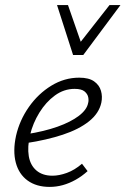

<svg xmlns="http://www.w3.org/2000/svg" viewBox="-20 -726 493 754"><path d="M175 8Q123 8 88.5 -17Q54 -42 42 -87.5Q30 -133 43 -193Q57 -254 93.5 -306Q130 -358 181.5 -389.5Q233 -421 291 -421Q329 -421 349.5 -406.5Q370 -392 376.5 -369.5Q383 -347 378 -323Q369 -281 329.5 -249.5Q290 -218 226.5 -197Q163 -176 83 -164L84 -199Q154 -210 206 -228.5Q258 -247 289.5 -271Q321 -295 326 -321Q329 -331 326.5 -344Q324 -357 312 -367Q300 -377 273 -377Q231 -377 195.5 -351Q160 -325 134.5 -283.5Q109 -242 98 -196Q87 -149 93 -113Q99 -77 123 -56.5Q147 -36 186 -36Q212 -36 242.5 -47Q273 -58 302 -83L324 -54Q302 -34 277 -20Q252 -6 226.5 1Q201 8 175 8ZM267 -510 283 -544 410 -706H453L307 -510ZM267 -510 204 -706H247L303 -545L307 -510Z"/></svg>

Font: Ysabeau Infant Light
Style: Italic
Weight: 300
Italic angle: -12°
Designer: Christian Thalmann (Catharsis Fonts)
Version: Version 2.001;gftools[0.9.30]; featfreeze: ss01,ss02,lnum